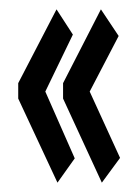

<svg xmlns="http://www.w3.org/2000/svg" viewBox="-20 -438 290 411"><path d="M103 -47 19 -227V-260L101 -418L136 -364L77 -242L140 -99ZM198 -47 115 -227V-260L196 -418L234 -361L172 -242L237 -100Z"/></svg>

Font: Inconsolata UltraCondensed Bold
Style: Regular
Weight: 700
Width: 1
Monospace: yes
Designer: Raph Levien, Cyreal, Brenton Simpson
Foundry: Raph Levien, Cyreal, Google
Version: Version 3.001; ttfautohint (v1.8.2.53-6de2)